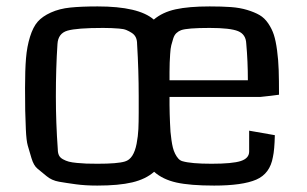

<svg xmlns="http://www.w3.org/2000/svg" viewBox="-20 -566 955 598"><path d="M849 -271Q829 -268 790 -264H508Q508 -256 508 -239Q508 -222 508.5 -211Q509 -200 509.5 -183.5Q510 -167 511 -155.5Q512 -144 514 -130Q516 -116 518.5 -106Q521 -96 525.5 -87Q530 -78 535.5 -72Q541 -66 548 -64Q575 -56 639 -56Q704 -56 730 -64.5Q756 -73 756 -94V-159L836 -145Q835 -99 830 -77Q821 -25 778 -6.5Q735 12 647 12Q572 12 529.5 2.5Q487 -7 460 -31Q434 -8 392 2Q350 12 283 12Q246 12 216.5 8Q187 4 164 0Q141 -4 125 -17.5Q109 -31 97 -40.5Q85 -50 78 -73.5Q71 -97 66.5 -112.5Q62 -128 60.5 -163.5Q59 -199 58.5 -222Q58 -245 58 -292Q58 -348 61 -384.5Q64 -421 73.5 -451.5Q83 -482 97.5 -498.5Q112 -515 138.5 -527Q165 -539 199 -542.5Q233 -546 284 -546Q412 -546 459 -505Q486 -528 527 -537Q568 -546 633 -546Q671 -546 699 -544Q727 -542 750 -535Q773 -528 788.5 -519Q804 -510 815.5 -493Q827 -476 833 -457.5Q839 -439 843 -409Q847 -379 848 -348Q849 -317 849 -271ZM508 -316H752Q752 -375 747 -430Q746 -459 721.5 -469Q697 -479 633 -479Q563 -479 544 -472Q536 -469 529.5 -463Q523 -457 519.5 -446Q516 -435 513.5 -425Q511 -415 510 -398Q509 -381 508.5 -371Q508 -361 508 -342Q508 -323 508 -316ZM412 -266Q412 -346 407 -429Q407 -441 403 -449.5Q399 -458 390.5 -463.5Q382 -469 373.5 -472.5Q365 -476 351 -477Q337 -478 327 -478.5Q317 -479 301 -479Q219 -479 190 -470.5Q161 -462 159 -429Q154 -354 154 -266Q154 -184 160 -101Q160 -90 163.5 -82.5Q167 -75 176 -70Q185 -65 194.5 -62.5Q204 -60 220 -58.5Q236 -57 249 -56.5Q262 -56 284 -56Q346 -56 369 -63Q383 -67 392 -81Q401 -95 405.5 -118.5Q410 -142 411 -164Q412 -186 412 -215Q412 -225 412 -242Q412 -259 412 -266Z"/></svg>

Font: Myanmar Chatu
Style: Regular
Weight: 400
Designer: Danh Hong
Foundry: Google Inc.
Version: Version 2.00 November 20, 2015